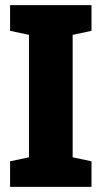

<svg xmlns="http://www.w3.org/2000/svg" viewBox="-20 -731 404 751"><path d="M19.5 0V-100.1L93.3 -115.7V-594.7L19.5 -610.4V-710.9H337.9V-610.4L264.2 -594.7V-115.7L337.9 -100.1V0Z"/></svg>

Font: Roboto Slab Black
Style: Regular
Weight: 900
Designer: Google
Version: Version 2.000; ttfautohint (v1.8.1.43-b0c9)